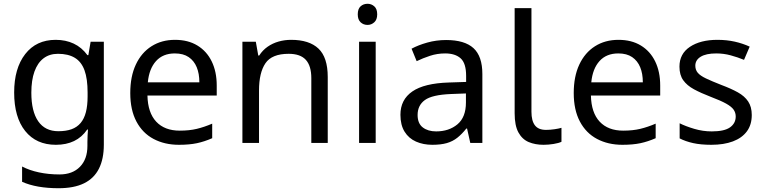

<svg xmlns="http://www.w3.org/2000/svg" viewBox="-20 -757 4047 1017"><path d="M275 -546Q328 -546 370.5 -526Q413 -506 443 -465H448L460 -536H530V9Q530 85 504 136.5Q478 188 425 214Q372 240 290 240Q232 240 183.5 231.5Q135 223 97 206V125Q135 145 186 156Q237 167 295 167Q364 167 403.5 126.5Q443 86 443 16V-5Q443 -17 444 -39.5Q445 -62 446 -71H442Q414 -30 372.5 -10Q331 10 276 10Q172 10 113.5 -63Q55 -136 55 -267Q55 -395 113.5 -470.5Q172 -546 275 -546ZM287 -472Q242 -472 210.5 -448Q179 -424 162.5 -378Q146 -332 146 -266Q146 -167 182.5 -114.5Q219 -62 289 -62Q330 -62 359 -72.5Q388 -83 407 -105.5Q426 -128 435 -163Q444 -198 444 -246V-267Q444 -340 427.5 -385Q411 -430 376 -451Q341 -472 287 -472Z M907 -546Q976 -546 1025.5 -516Q1075 -486 1101.5 -431.5Q1128 -377 1128 -304V-251H761Q763 -160 807.5 -112.5Q852 -65 932 -65Q983 -65 1022.5 -74.5Q1062 -84 1104 -102V-25Q1063 -7 1023 1.5Q983 10 928 10Q852 10 793.5 -21Q735 -52 702.5 -113.5Q670 -175 670 -264Q670 -352 699.5 -415Q729 -478 782.5 -512Q836 -546 907 -546ZM906 -474Q843 -474 806.5 -433.5Q770 -393 763 -321H1036Q1036 -367 1022 -401Q1008 -435 979.5 -454.5Q951 -474 906 -474Z M1522 -546Q1618 -546 1667 -499.5Q1716 -453 1716 -349V0H1629V-343Q1629 -408 1600 -440Q1571 -472 1509 -472Q1420 -472 1386 -422Q1352 -372 1352 -278V0H1264V-536H1335L1348 -463H1353Q1371 -491 1397.5 -509.5Q1424 -528 1456 -537Q1488 -546 1522 -546Z M1970 -536V0H1882V-536ZM1927 -737Q1947 -737 1962.5 -723.5Q1978 -710 1978 -681Q1978 -653 1962.5 -639Q1947 -625 1927 -625Q1905 -625 1890 -639Q1875 -653 1875 -681Q1875 -710 1890 -723.5Q1905 -737 1927 -737Z M2343 -545Q2441 -545 2488 -502Q2535 -459 2535 -365V0H2471L2454 -76H2450Q2427 -47 2402.5 -27.5Q2378 -8 2346.5 1Q2315 10 2270 10Q2222 10 2183.5 -7Q2145 -24 2123 -59.5Q2101 -95 2101 -149Q2101 -229 2164 -272.5Q2227 -316 2358 -320L2449 -323V-355Q2449 -422 2420 -448Q2391 -474 2338 -474Q2296 -474 2258 -461.5Q2220 -449 2187 -433L2160 -499Q2195 -518 2243 -531.5Q2291 -545 2343 -545ZM2369 -259Q2269 -255 2230.5 -227Q2192 -199 2192 -148Q2192 -103 2219.5 -82Q2247 -61 2290 -61Q2358 -61 2403 -98.5Q2448 -136 2448 -214V-262Z M2859 10Q2815 10 2780.5 -4.5Q2746 -19 2726 -55.5Q2706 -92 2706 -157V-714H2795V-165Q2795 -117 2813.5 -93Q2832 -69 2872 -69Q2894 -69 2917.5 -72.5Q2941 -76 2954 -80V-6Q2940 1 2912.5 5.5Q2885 10 2859 10Z M3256 -546Q3325 -546 3374.5 -516Q3424 -486 3450.5 -431.5Q3477 -377 3477 -304V-251H3110Q3112 -160 3156.5 -112.5Q3201 -65 3281 -65Q3332 -65 3371.5 -74.5Q3411 -84 3453 -102V-25Q3412 -7 3372 1.5Q3332 10 3277 10Q3201 10 3142.5 -21Q3084 -52 3051.5 -113.5Q3019 -175 3019 -264Q3019 -352 3048.5 -415Q3078 -478 3131.5 -512Q3185 -546 3256 -546ZM3255 -474Q3192 -474 3155.5 -433.5Q3119 -393 3112 -321H3385Q3385 -367 3371 -401Q3357 -435 3328.5 -454.5Q3300 -474 3255 -474Z M3962 -148Q3962 -96 3936 -61Q3910 -26 3862 -8Q3814 10 3748 10Q3692 10 3651.5 1Q3611 -8 3580 -24V-104Q3612 -88 3657.5 -74.5Q3703 -61 3750 -61Q3817 -61 3847 -82.5Q3877 -104 3877 -140Q3877 -160 3866 -176Q3855 -192 3826.5 -208Q3798 -224 3745 -244Q3693 -264 3656 -284Q3619 -304 3599 -332Q3579 -360 3579 -404Q3579 -472 3634.5 -509Q3690 -546 3780 -546Q3829 -546 3871.5 -536.5Q3914 -527 3951 -510L3921 -440Q3887 -454 3850 -464Q3813 -474 3774 -474Q3720 -474 3691.5 -456.5Q3663 -439 3663 -409Q3663 -387 3676 -371.5Q3689 -356 3719.5 -341.5Q3750 -327 3801 -307Q3852 -288 3888 -268Q3924 -248 3943 -219.5Q3962 -191 3962 -148Z"/></svg>

Font: lbangla85
Style: Book
Weight: 400
Designer: Jelle Bosma - Monotype Design Team
Foundry: Monotype Imaging Inc.
Version: Version 2.003